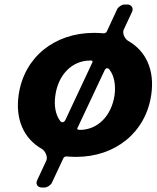

<svg xmlns="http://www.w3.org/2000/svg" viewBox="-20 -691 696 853"><path d="M546 -671H533C522 -671 506 -661 501 -651L454 -550C452 -546 446 -543 441 -543C427 -544 412 -545 398 -545C221 -545 87 -436 63 -270C47 -161 86 -75 165 -30C181 -21 193 5 186 22L145 110C137 126 147 142 165 142H178C189 142 205 132 210 122L262 11C264 7 270 4 274 4C288 5 303 6 318 6C494 6 628 -104 652 -270C668 -379 629 -464 550 -509C534 -518 522 -544 530 -560L567 -639C574 -655 564 -671 546 -671ZM226 -268C239 -360 301 -422 380 -422H387C390 -421 392 -418 391 -415L270 -157C264 -146 254 -145 247 -154C227 -181 219 -221 226 -268ZM324 -122 445 -379C450 -390 460 -391 467 -381C487 -354 495 -315 489 -268C475 -175 413 -114 335 -114L328 -115C324 -115 322 -118 324 -122Z"/></svg>

Font: Trueno
Style: RoundBdIt
Weight: 700
Designer: Julieta Ulanovsky, Jasper
Foundry: Julieta Ulanovsky, Cannot Into Space Fonts
Version: Version 3.001